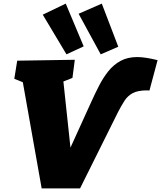

<svg xmlns="http://www.w3.org/2000/svg" viewBox="-20 -1040 890 1060"><path d="M210 0 106 -586 59 -605 75 -705 393 -710 380 -610 330 -590 369 -225 485 -480Q505 -524 527 -567Q549 -610 577.5 -646Q606 -682 645 -703.5Q684 -725 738 -725Q761 -725 789 -720.5Q817 -716 850 -708L805 -540Q795 -541 794 -541Q793 -541 791 -541Q741 -541 713 -526Q685 -511 667.5 -484Q650 -457 631 -420L422 0ZM347 -740 216 -959 343 -1020 442 -784ZM536 -740 414 -964 542 -1020 633 -782Z"/></svg>

Font: Bitter Black
Style: Italic
Weight: 900
Italic angle: -9°
Designer: Sol Matas, and Bitter project Authors
Foundry: Sol Matas
Version: Version 2.001